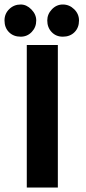

<svg xmlns="http://www.w3.org/2000/svg" viewBox="-26 -833 384 853"><path d="M231 -633V0H93V-633ZM-6 -742Q-6 -772 15 -792.5Q36 -813 66 -813Q92 -813 113.5 -791Q135 -769 135 -742Q135 -712 115 -691Q95 -670 66 -670Q34 -670 14 -690Q-6 -710 -6 -742ZM184 -742Q184 -770 204.5 -791.5Q225 -813 253 -813Q282 -813 303.5 -792Q325 -771 325 -742Q325 -710 305 -690Q285 -670 253 -670Q223 -670 203.5 -690.5Q184 -711 184 -742Z"/></svg>

Font: Tajawal ExtraBold
Style: Regular
Weight: 800
Designer: Boutros Fonts
Foundry: Created by Boutros International 2017
Version: Version 1.700